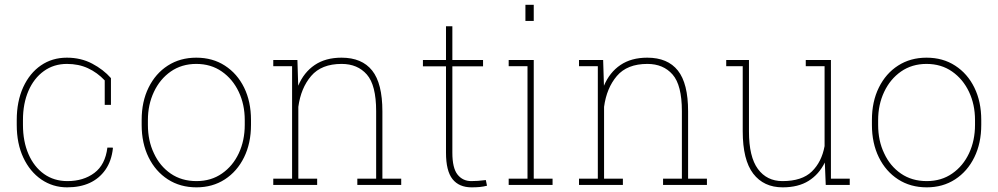

<svg xmlns="http://www.w3.org/2000/svg" viewBox="-20 -782 4221 812"><path d="M263.7 10.3Q203.6 10.3 154.8 -22.9Q106.4 -56.2 78.6 -115.5Q50.8 -174.8 50.8 -253.9V-274.4Q50.8 -353 78.1 -413.1Q105.5 -472.7 153.1 -505.4Q200.7 -538.1 262.7 -538.1Q322.3 -538.1 369.9 -512.9Q417.5 -487.8 449.2 -451.7V-338.4H422.9V-441.9Q391.6 -475.1 352.1 -493.4Q312.5 -511.7 263.2 -511.7Q207.5 -511.7 165.5 -481.4Q123.5 -451.2 100.3 -397.7Q77.1 -344.2 77.1 -274.4V-253.9Q77.1 -183.6 100.6 -129.9Q124 -76.2 166.3 -46.1Q208.5 -16.1 265.1 -16.1Q333 -16.1 379.2 -50.8Q425.3 -85.4 434.1 -157.7H456.5L457.5 -154.8Q451.7 -101.1 425.8 -64Q373.5 10.3 263.7 10.3Z M811 10.3Q742.2 10.3 689.9 -23.4Q637.7 -57.1 608.4 -116.7Q579.1 -176.3 579.1 -253.9V-274.4Q579.1 -352.5 608.4 -411.6Q637.7 -471.2 689.7 -504.6Q741.7 -538.1 810.1 -538.1Q879.4 -538.1 931.2 -504.4Q983.4 -470.7 1012.5 -411.4Q1041.5 -352.1 1041.5 -274.4V-253.9Q1041.5 -176.3 1012.2 -116.7Q982.9 -57.1 930.9 -23.4Q878.9 10.3 811 10.3ZM811 -16.1Q873 -16.1 918.9 -48.3Q964.8 -80.1 990 -134Q1015.1 -188 1015.1 -253.9V-274.4Q1015.1 -339.8 989.7 -393.6Q964.4 -447.3 918.2 -479.5Q872.1 -511.7 810.1 -511.7Q748.5 -511.7 702.1 -479.5Q656.2 -447.3 630.9 -393.3Q605.5 -339.4 605.5 -274.4V-253.9Q605.5 -186.5 630.9 -133.8Q655.8 -79.6 701.9 -47.9Q748 -16.1 811 -16.1Z M1321.3 -26.4V0H1135.7V-26.4H1215.3V-502H1135.7V-528.3H1237.8L1241.2 -419.4Q1265.1 -476.1 1311 -507.1Q1356.9 -538.1 1424.3 -538.1Q1510.7 -538.1 1554 -483.6Q1597.2 -429.2 1597.2 -311V-26.4H1676.8V0H1491.2V-26.4H1570.8V-312Q1570.8 -421.9 1531.5 -466.8Q1492.2 -511.7 1424.8 -511.7Q1339.4 -511.7 1295.9 -460.7Q1252.4 -409.7 1241.7 -330.1V-26.4Z M1974.6 10.3Q1921.4 10.3 1893.8 -24.4Q1866.2 -59.1 1866.2 -136.2V-501.5H1768.6V-528.3H1866.2V-670.9H1893.1V-528.3H2022.9V-501.5H1893.1V-136.2Q1893.1 -71.3 1915 -43.7Q1937 -16.1 1973.1 -16.1Q1988.8 -16.1 2001 -17.1Q2013.2 -18.1 2034.7 -20.5L2039.6 3.4Q2024.9 7.3 2009.5 8.8Q1994.1 10.3 1974.6 10.3Z M2237.3 -761.7V-693.4H2202.1V-761.7ZM2316.9 -26.4V0H2131.3V-26.4H2210.9V-502H2131.3V-528.3H2237.3V-26.4Z M2614.3 -26.4V0H2428.7V-26.4H2508.3V-502H2428.7V-528.3H2530.8L2534.2 -419.4Q2558.1 -476.1 2604 -507.1Q2649.9 -538.1 2717.3 -538.1Q2803.7 -538.1 2846.9 -483.6Q2890.1 -429.2 2890.1 -311V-26.4H2969.7V0H2784.2V-26.4H2863.8V-312Q2863.8 -421.9 2824.5 -466.8Q2785.2 -511.7 2717.8 -511.7Q2632.3 -511.7 2588.9 -460.7Q2545.4 -409.7 2534.7 -330.1V-26.4Z M3290 10.3Q3210 10.3 3165.5 -47.6Q3121.1 -105.5 3121.1 -227.1V-502H3051.3V-528.3H3147.5V-226.1Q3147.5 -118.7 3185.3 -67.4Q3223.1 -16.1 3289.1 -16.1Q3371.6 -16.1 3413.3 -56.6Q3455.1 -97.2 3467.3 -164.1V-502H3387.7V-528.3H3494.1V-26.4H3573.7V0H3472.2L3468.3 -94.7Q3443.4 -44.4 3399.7 -17.1Q3356 10.3 3290 10.3Z M3899.4 10.3Q3830.6 10.3 3778.3 -23.4Q3726.1 -57.1 3696.8 -116.7Q3667.5 -176.3 3667.5 -253.9V-274.4Q3667.5 -352.5 3696.8 -411.6Q3726.1 -471.2 3778.1 -504.6Q3830.1 -538.1 3898.4 -538.1Q3967.8 -538.1 4019.5 -504.4Q4071.8 -470.7 4100.8 -411.4Q4129.9 -352.1 4129.9 -274.4V-253.9Q4129.9 -176.3 4100.6 -116.7Q4071.3 -57.1 4019.3 -23.4Q3967.3 10.3 3899.4 10.3ZM3899.4 -16.1Q3961.4 -16.1 4007.3 -48.3Q4053.2 -80.1 4078.4 -134Q4103.5 -188 4103.5 -253.9V-274.4Q4103.5 -339.8 4078.1 -393.6Q4052.7 -447.3 4006.6 -479.5Q3960.4 -511.7 3898.4 -511.7Q3836.9 -511.7 3790.5 -479.5Q3744.6 -447.3 3719.2 -393.3Q3693.8 -339.4 3693.8 -274.4V-253.9Q3693.8 -186.5 3719.2 -133.8Q3744.1 -79.6 3790.3 -47.9Q3836.4 -16.1 3899.4 -16.1Z"/></svg>

Font: Battambang Thin
Style: Regular
Weight: 100
Designer: Danh Hong
Version: Version 8.002; ttfautohint (v1.8.3)